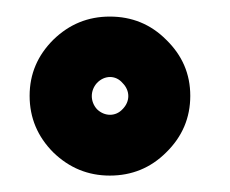

<svg xmlns="http://www.w3.org/2000/svg" viewBox="-20 -256 280 234"><path d="M44.9 -70.3C64.5 -51.3 87.4 -42 113.8 -42C140.6 -42 163.6 -51.3 182.6 -70.3C202.1 -89.4 211.9 -112.3 211.9 -139.2C211.9 -166 202.1 -188.5 182.6 -207.5C163.6 -226.6 140.6 -235.8 113.8 -235.8C87.4 -235.8 64.5 -226.6 44.9 -207.5C25.9 -188.5 16.1 -166 16.1 -139.2C16.1 -112.3 25.9 -89.4 44.9 -70.3ZM98.1 -154.8C107.4 -164.6 121.1 -164.6 129.4 -154.8C138.7 -145.5 138.7 -132.3 129.4 -123C121.1 -113.8 107.4 -113.8 98.1 -123C89.8 -132.3 89.8 -145.5 98.1 -154.8Z"/></svg>

Font: Nemoy
Style: Bold
Weight: 700
Designer: BSozoo
Foundry: BSozoo
Version: Version 001.000